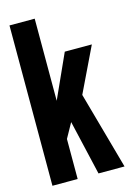

<svg xmlns="http://www.w3.org/2000/svg" viewBox="-119 -847 629 908"><g transform="rotate(-15 195.0 -392.5)"><path d="M21.5 0V-785H145V-383L242 -597.5H374.5L269 -378.5L374.5 0H247L185 -268L145 -196V0Z"/></g></svg>

Font: Anybody Condensed SemiBold
Style: Regular
Weight: 600
Width: 3
Designer: Tyler Finck
Foundry: Etcetera Type Company
Version: Version 1.010; ttfautohint (v1.8.3) -l 8 -r 50 -G 200 -x 14 